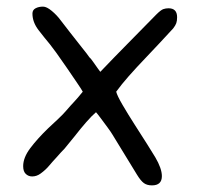

<svg xmlns="http://www.w3.org/2000/svg" viewBox="-20 -550 614 580"><path d="M439 10Q424 10 414.5 3Q405 -4 394 -22L320 -143Q316 -150 305 -165Q294 -180 283.5 -194Q273 -208 270 -211Q258 -201 240.5 -181Q223 -161 206 -139L175 -101Q170 -96 164 -89.5Q158 -83 152 -76Q138 -61 128 -49Q118 -37 103 -26Q91 -17 77 -17Q66 -17 58 -24.5Q50 -32 50 -48Q50 -74 71.5 -102.5Q93 -131 125 -162Q141 -177 156 -191Q171 -205 182 -218Q193 -231 203.5 -242Q214 -253 230 -273Q227 -279 213 -299.5Q199 -320 182 -345Q165 -370 150.5 -390Q136 -410 131 -416Q115 -435 96.5 -459Q78 -483 78 -509Q78 -520 87.5 -525Q97 -530 110 -530Q121 -530 136.5 -517Q152 -504 163 -489Q174 -475 192 -451.5Q210 -428 227 -407Q244 -386 250 -377Q254 -374 261.5 -363Q269 -352 276 -342.5Q283 -333 283 -333Q325 -377 367.5 -420Q410 -463 452 -506Q466 -520 473.5 -522.5Q481 -525 489 -525Q515 -525 515 -498Q515 -487 512.5 -480Q510 -473 503 -464Q457 -414 424 -379.5Q391 -345 369 -320Q347 -295 331 -273Q334 -261 350 -233.5Q366 -206 386.5 -174Q407 -142 424.5 -114.5Q442 -87 449 -75Q469 -41 469 -18Q469 10 439 10Z"/></svg>

Font: Fuzzy Bubbles
Style: Regular
Weight: 400
Designer: Robert E. Leuschke
Foundry: Robert E. Leuschke
Version: Version 1.010; ttfautohint (v1.8.3)